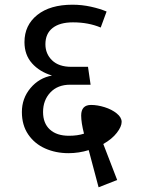

<svg xmlns="http://www.w3.org/2000/svg" viewBox="-20 -700 610 816"><path d="M419 -88 478 65 399 96 357 -62Q315 -49 271 -49Q217 -49 172 -69Q127 -89 100 -128.5Q73 -168 73 -224Q73 -282 109.5 -325.5Q146 -369 201 -379Q148 -395 116 -431Q84 -467 84 -521Q84 -593 138.5 -636.5Q193 -680 288 -680Q328 -680 366.5 -671.5Q405 -663 433 -651L408 -583Q356 -605 290 -605Q234 -605 203.5 -581Q173 -557 173 -512Q173 -471 201.5 -443.5Q230 -416 283 -416H354L365 -340H278Q225 -340 194 -307Q163 -274 163 -224Q163 -176 192 -149.5Q221 -123 273 -123Q310 -123 337 -132Q325 -179 325 -209Q325 -254 367 -254Q394 -254 424.5 -244.5Q455 -235 476 -218Q497 -201 497 -182Q497 -162 476.5 -135.5Q456 -109 419 -88Z"/></svg>

Font: Fira GO
Style: Regular
Weight: 400
Designer: Carrois Corporate
Foundry: Carrois Corporate GbR
Version: Version 0.300